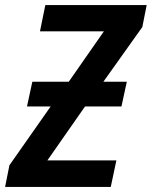

<svg xmlns="http://www.w3.org/2000/svg" viewBox="-49 -734 596 754"><path d="M-29 0H386L408 -104H137L285 -316H428L449 -413H357L510 -628L527 -714H129L108 -611H359L221 -413H78L57 -316H150L-12 -85Z"/></svg>

Font: Noto Sans SemiCondensed SemiBold
Style: Italic
Weight: 600
Width: 4
Italic angle: -12°
Designer: Monotype Design Team
Foundry: Monotype Imaging Inc.
Version: Version 2.013